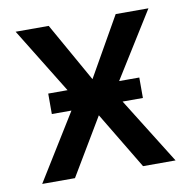

<svg xmlns="http://www.w3.org/2000/svg" viewBox="-65 -595 655 659"><g transform="rotate(-10 262.5 -265.0)"><path d="M262.7 -324.2 379.9 -530.3H494.1L351.6 -301.8H421.9V-230.5H351.1L495.1 0H381.8L262.7 -198.2L144.5 0H30.3L172.9 -230.5H104.5V-301.8H171.9L31.2 -530.3H146.5Z"/></g></svg>

Font: Pretendard Std Medium
Style: Regular
Weight: 500
Designer: Base glyphs from Inter by Rasmus Andersson; Hangeul glyphs from Noto Sans CJK(Source Han Sans) by Jang Soo-young and Kan
Foundry: Kil Hyung-jin
Version: Version 1.309